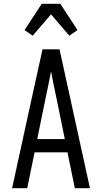

<svg xmlns="http://www.w3.org/2000/svg" viewBox="-20 -996 540 1016"><path d="M44 0 151 -490 205 -735H295L456 0H376L337 -190H163L124 0ZM177 -260H323L276 -490Q269 -522 262.5 -554Q256 -586 250 -618Q244 -586 237.5 -554Q231 -522 224 -490ZM153 -807 110 -837 201 -976H299L390 -837L347 -807L250 -920Z"/></svg>

Font: Iosevka Term
Style: Regular
Weight: 400
Monospace: yes
Designer: Belleve Invis
Foundry: Belleve Invis
Version: Version 30.0.1